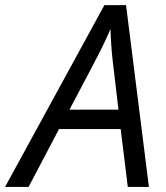

<svg xmlns="http://www.w3.org/2000/svg" viewBox="-77 -734 652 754"><path d="M154.8 -227.1 35.2 0H-57.1L333 -713.9H418L507.8 0H424.8L397 -227.1ZM388.2 -303.2 371.1 -449.2Q358.9 -538.6 356.9 -620.1Q339.4 -578.6 317.6 -535.4Q295.9 -492.2 195.8 -303.2Z"/></svg>

Font: Open Sans Hebrew
Style: Italic
Weight: 400
Italic angle: -12°
Foundry: Ascender Corporation, Yanek Iontef
Version: Version 2.001;PS 002.001;hotconv 1.0.70;makeotf.lib2.5.58329